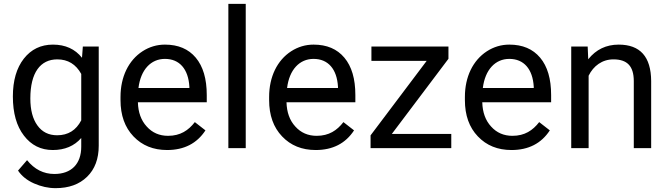

<svg xmlns="http://www.w3.org/2000/svg" viewBox="-20 -770 3473 998"><path d="M46.9 -268.6C46.9 -182.6 65.9 -114.7 104.5 -64.9C142.6 -15.1 192.4 9.8 254.4 9.8C316.9 9.8 366.2 -11.2 402.3 -52.7V-7.3C402.3 82.5 350.6 134.3 262.7 134.3C206.5 134.3 159.2 110.4 120.6 62.5L73.7 116.7C92.8 145 120.6 167.5 157.2 183.6C193.8 199.7 231 208 269 208C337.4 208 392.1 188.5 432.6 148.9C473.1 109.4 493.2 55.7 493.2 -12.7V-528.3H410.6L406.2 -469.7C370.1 -515.1 319.8 -538.1 255.4 -538.1C192.4 -538.1 142.1 -513.7 104 -465.3C65.9 -416.5 46.9 -351.1 46.9 -268.6ZM137.7 -258.3C137.7 -392.6 189.9 -461.4 277.8 -461.4C333 -461.4 374.5 -436 402.3 -385.7V-144.5C375.5 -92.8 334 -66.9 276.9 -66.9C232.9 -66.9 198.7 -84 174.3 -118.2C149.9 -151.9 137.7 -198.7 137.7 -258.3Z M848.6 9.8C937 9.8 1003.4 -24.4 1047.9 -92.3L992.7 -135.3C959.5 -92.3 917.5 -64 853.5 -64C808.6 -64 771.5 -80.1 742.7 -112.3C713.4 -144 698.2 -186 696.8 -238.3H1054.7V-275.9C1054.7 -360.4 1035.6 -424.8 997.6 -470.2C959.5 -515.6 906.2 -538.1 837.4 -538.1C795.4 -538.1 756.3 -526.4 720.7 -503.4C648.4 -456.5 606.4 -371.1 606.4 -266.1V-249.5C606.4 -170.9 628.9 -107.9 673.8 -61C718.8 -13.7 776.9 9.8 848.6 9.8ZM837.4 -463.9C913.1 -463.9 959 -411.1 964.4 -319.3V-312.5H699.7C711.4 -408.2 764.6 -463.9 837.4 -463.9Z M1257.3 -750H1167V0H1257.3Z M1621.1 9.8C1709.5 9.8 1775.9 -24.4 1820.3 -92.3L1765.1 -135.3C1731.9 -92.3 1689.9 -64 1626 -64C1581.1 -64 1543.9 -80.1 1515.1 -112.3C1485.8 -144 1470.7 -186 1469.2 -238.3H1827.1V-275.9C1827.1 -360.4 1808.1 -424.8 1770 -470.2C1731.9 -515.6 1678.7 -538.1 1609.9 -538.1C1567.9 -538.1 1528.8 -526.4 1493.2 -503.4C1420.9 -456.5 1378.9 -371.1 1378.9 -266.1V-249.5C1378.9 -170.9 1401.4 -107.9 1446.3 -61C1491.2 -13.7 1549.3 9.8 1621.1 9.8ZM1609.9 -463.9C1685.5 -463.9 1731.4 -411.1 1736.8 -319.3V-312.5H1472.2C1483.9 -408.2 1537.1 -463.9 1609.9 -463.9Z M2311 -464.4V-528.3H1910.6V-453.6H2197.8L1906.2 -66.4V0H2325.7V-73.7H2016.6Z M2638.7 9.8C2727.1 9.8 2793.5 -24.4 2837.9 -92.3L2782.7 -135.3C2749.5 -92.3 2707.5 -64 2643.6 -64C2598.6 -64 2561.5 -80.1 2532.7 -112.3C2503.4 -144 2488.3 -186 2486.8 -238.3H2844.7V-275.9C2844.7 -360.4 2825.7 -424.8 2787.6 -470.2C2749.5 -515.6 2696.3 -538.1 2627.4 -538.1C2585.4 -538.1 2546.4 -526.4 2510.7 -503.4C2438.5 -456.5 2396.5 -371.1 2396.5 -266.1V-249.5C2396.5 -170.9 2418.9 -107.9 2463.9 -61C2508.8 -13.7 2566.9 9.8 2638.7 9.8ZM2627.4 -463.9C2703.1 -463.9 2749 -411.1 2754.4 -319.3V-312.5H2489.7C2501.5 -408.2 2554.7 -463.9 2627.4 -463.9Z M2949.2 -528.3V0H3039.6V-376.5C3064.5 -427.2 3109.9 -461.4 3168.5 -461.4C3240.7 -461.4 3273.9 -425.8 3274.4 -349.6V0H3364.7V-349.1C3363.8 -475.1 3307.6 -538.1 3195.8 -538.1C3130.9 -538.1 3078.1 -512.7 3037.6 -461.9L3034.7 -528.3Z"/></svg>

Font: Shabnam
Style: Regular
Weight: 400
Foundry: DejaVu fonts team - Redesigned by Saber Rastikerdar - Based on Vazir font
Version: Version 5.0.1